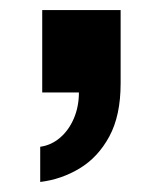

<svg xmlns="http://www.w3.org/2000/svg" viewBox="-20 -184 323 382"><path d="M60 178V108Q82 105 99.5 90Q117 75 127 51.5Q137 28 137 0H64V-164H220V-18Q220 46 197.5 87.5Q175 129 138.5 151Q102 173 60 178Z"/></svg>

Font: Archivo SemiCondensed ExtraBold
Style: Regular
Weight: 800
Width: 4
Designer: Hector Gatti
Foundry: Omnibus-Type
Version: Version 2.001